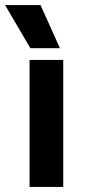

<svg xmlns="http://www.w3.org/2000/svg" viewBox="-46 -733 338 753"><path d="M70 -498H202V0H70ZM-26 -713H113L189 -544H73Z"/></svg>

Font: Chakra Petch
Style: Bold
Weight: 700
Designer: Katatrad Aksorn Co.,Ltd.
Foundry: Cadson Demak Co.,Ltd.
Version: Version 1.000; ttfautohint (v1.6)